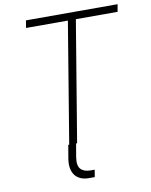

<svg xmlns="http://www.w3.org/2000/svg" viewBox="-99 -800 843 1075"><g transform="rotate(-10 322.5 -262.5)"><path d="M280.8 0 268.1 74.2Q260.3 122.1 278.1 142.1Q295.9 162.1 333 162.6H357.9L351.1 203.6H316.9Q292 203.6 272.2 195.3Q252.4 187 239.7 170.7Q227.1 154.3 222.7 130.4Q218.3 106.4 223.6 74.7L236.3 0ZM117.2 -685.5 124 -727.5H645L637.7 -685.5H400.4L286.6 0H241.7L355 -685.5Z"/></g></svg>

Font: Inter 20pt ExtraLight
Style: Italic
Weight: 250
Italic angle: -9.3988°
Version: Version 4.001;git-66647c0bb